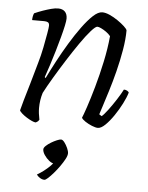

<svg xmlns="http://www.w3.org/2000/svg" viewBox="-53 -544 641 831"><g transform="rotate(5 267.5 -128.0)"><path d="M112 0Q106 0 95 -5Q84 -10 72 -17.5Q60 -25 51 -33Q42 -41 40 -46Q43 -59 52 -90.5Q61 -122 74 -165.5Q87 -209 100 -257Q110 -291 117 -326.5Q124 -362 128.5 -388.5Q133 -415 133 -422Q133 -433 127 -436.5Q121 -440 110 -440H58Q58 -448 59.5 -456Q61 -464 64 -470Q82 -478 100.5 -484.5Q119 -491 136 -495.5Q153 -500 166 -500Q185 -500 195.5 -489.5Q206 -479 206 -459Q206 -450 201.5 -428.5Q197 -407 189 -377.5Q181 -348 171.5 -315.5Q162 -283 152 -252.5Q142 -222 134 -199L138 -195Q155 -230 176.5 -270.5Q198 -311 222.5 -351.5Q247 -392 271.5 -425.5Q296 -459 318 -479.5Q340 -500 358 -500Q372 -500 390 -492Q408 -484 425.5 -472Q443 -460 455.5 -448.5Q468 -437 469 -431Q469 -393 461 -346Q453 -299 441 -251.5Q429 -204 416 -162.5Q403 -121 394 -93Q385 -65 383 -59L394 -52Q403 -59 420 -81.5Q437 -104 454 -130.5Q471 -157 480 -175Q489 -175 495 -171Q501 -167 502 -164Q496 -143 482 -115.5Q468 -88 450 -61.5Q432 -35 414 -17.5Q396 0 382 0Q372 0 356 -6.5Q340 -13 326.5 -22Q313 -31 310 -38Q315 -49 327.5 -86Q340 -123 355 -176Q370 -229 382.5 -287.5Q395 -346 400 -400Q392 -410 380.5 -418Q369 -426 358.5 -431Q348 -436 342 -436Q334 -436 314.5 -414Q295 -392 270 -356Q245 -320 219 -279Q193 -238 169.5 -198.5Q146 -159 131 -130Q126 -114 123.5 -97.5Q121 -81 121 -64Q121 -52 122.5 -40Q124 -28 127 -13Q125 -10 122.5 -7Q120 -4 112 0ZM171 244Q161 244 151 237.5Q141 231 137 224Q151 216 165.5 205Q180 194 192.5 181.5Q205 169 210 157L206 170Q197 170 185 160.5Q173 151 164 137.5Q155 124 155 113Q155 106 164 97.5Q173 89 185.5 81.5Q198 74 210 69Q222 64 228 64Q235 64 243 74.5Q251 85 257 98.5Q263 112 263 121Q263 131 255 146Q247 161 235 178Q223 195 210 210Q197 225 186.5 234.5Q176 244 171 244Z"/></g></svg>

Font: Texturina 12pt Thin
Style: Italic
Weight: 250
Italic angle: -11°
Designer: Guillermo Torres Carreño
Foundry: Omnibus-Type
Version: Version 1.002